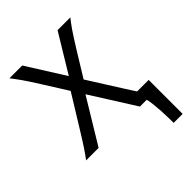

<svg xmlns="http://www.w3.org/2000/svg" viewBox="-257 -854 1219 1219"><g transform="rotate(-45 353.0 -244.0)"><path d="M661.6 -80.6V224.6H581.1Q581.1 201.7 580.3 172.4Q579.6 143.1 577.9 112.5Q576.2 82 572.8 52.7Q569.3 23.4 564 0H502.9L313.5 -299.8L131.8 0H19.5Q31.2 -15.6 41 -29.3Q50.8 -43 62.5 -60.5Q74.2 -78.1 90.1 -103Q106 -127.9 129.4 -166L262.2 -381.3L161.1 -542Q137.7 -579.6 120.8 -605.2Q104 -630.9 90.8 -649.7Q77.6 -668.5 66.7 -682.9Q55.7 -697.3 43.9 -712.9H158.7L320.3 -456.1L476.1 -712.9H590.8Q579.6 -698.7 568.6 -684.3Q557.6 -669.9 544.4 -650.6Q531.2 -631.3 514.4 -605.2Q497.6 -579.1 474.6 -542L371.6 -374.5L504.4 -164.1Q522 -136.2 534.9 -116.2Q547.9 -96.2 558.1 -80.6Z"/></g></svg>

Font: Andika FrenchTight
Style: Regular
Weight: 400
Designer: Victor Gaultney, Annie Olsen, Julie Remington, Don Collingsworth, Eric Hays, Becca Hirsbrunner
Foundry: SIL International
Version: Version 5.000 ; Dig1 Dig4Opn Dig7 LnSpcTght